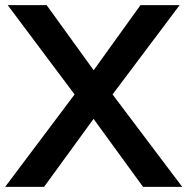

<svg xmlns="http://www.w3.org/2000/svg" viewBox="-28 -725 727 745"><path d="M-8 0 282 -386V-331L2 -705H153L356 -424H315L517 -705H669L388 -331V-386L679 0H527L313 -294H357L143 0Z"/></svg>

Font: Mulish ExtraLight
Style: Bold
Weight: 700
Version: Version 3.603